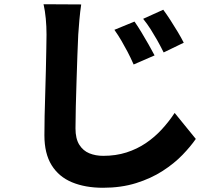

<svg xmlns="http://www.w3.org/2000/svg" viewBox="-20 -813 1040 908"><path d="M616 -711Q631 -690 648.5 -661Q666 -632 682.5 -603Q699 -574 711 -551L612 -508Q597 -542 583 -568.5Q569 -595 554.5 -620Q540 -645 521 -672ZM752 -767Q767 -747 785.5 -718.5Q804 -690 821 -661.5Q838 -633 849 -611L754 -565Q737 -599 722.5 -624.5Q708 -650 692.5 -674.5Q677 -699 657 -724ZM364 -792Q359 -758 355.5 -719.5Q352 -681 350 -649Q348 -609 346 -551.5Q344 -494 342 -431Q340 -368 338.5 -308.5Q337 -249 337 -206Q337 -157 355 -128.5Q373 -100 402.5 -88Q432 -76 468 -76Q528 -76 578 -92Q628 -108 669.5 -136Q711 -164 745 -201Q779 -238 806 -279L906 -156Q882 -121 843 -80.5Q804 -40 749 -4.5Q694 31 623.5 53Q553 75 467 75Q383 75 320.5 49Q258 23 224 -32Q190 -87 190 -173Q190 -212 191 -264.5Q192 -317 194 -373.5Q196 -430 197 -484.5Q198 -539 199 -582Q200 -625 200 -649Q200 -688 196.5 -725Q193 -762 186 -793Z"/></svg>

Font: Noto Sans JP Thin ExtraBold
Style: Regular
Weight: 800
Version: Version 2.004-H2;hotconv 1.0.118;makeotfexe 2.5.65603